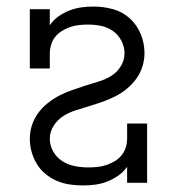

<svg xmlns="http://www.w3.org/2000/svg" viewBox="-20 -558 540 586"><path d="M233 8Q213 8 192.5 5Q172 2 153.5 -6Q135 -14 119 -27Q103 -40 92.5 -57.5Q82 -75 76.5 -94.5Q71 -114 71 -134Q71 -156 77.5 -176Q84 -196 96.5 -213Q109 -230 126 -243.5Q143 -257 161.5 -266.5Q180 -276 200 -283Q220 -290 240 -296.5Q260 -303 280.5 -309Q301 -315 319 -326Q337 -337 348.5 -355.5Q360 -374 360 -396Q360 -415 350.5 -433.5Q341 -452 324.5 -463.5Q308 -475 288.5 -479Q269 -483 249 -483Q235 -483 221 -481.5Q207 -480 194 -475.5Q181 -471 169 -463.5Q157 -456 148.5 -445.5Q140 -435 136 -421.5Q132 -408 132 -394V-349H71V-530H132V-481Q143 -497 158.5 -508Q174 -519 192 -526Q210 -533 228.5 -535.5Q247 -538 266 -538Q296 -538 325 -530Q354 -522 376 -502Q398 -482 409.5 -454Q421 -426 421 -396Q421 -375 414.5 -354.5Q408 -334 395.5 -317Q383 -300 366.5 -286.5Q350 -273 331 -263.5Q312 -254 292 -247Q272 -240 252 -234Q232 -228 211.5 -221.5Q191 -215 173.5 -204Q156 -193 144 -174.5Q132 -156 132 -135Q132 -114 142.5 -95.5Q153 -77 170.5 -66Q188 -55 208.5 -51Q229 -47 250 -47Q250 -47 250 -47Q250 -47 250 -47Q264 -47 278 -48.5Q292 -50 305 -54.5Q318 -59 330 -66Q342 -73 351 -84Q360 -95 364 -108.5Q368 -122 368 -136V-181H429V0H368V-49Q357 -33 341 -22Q325 -11 307.5 -4Q290 3 271 5.5Q252 8 233 8Z"/></svg>

Font: Iosevka Slab Light
Style: Regular
Weight: 300
Monospace: yes
Designer: Belleve Invis
Foundry: Belleve Invis
Version: Version 11.1.0; ttfautohint (v1.8.3)